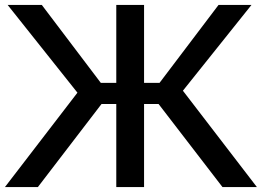

<svg xmlns="http://www.w3.org/2000/svg" viewBox="-34 -761 1065 781"><path d="M439 0H552V-338H611L871 0H1011L710 -392L989 -741H855L615 -424H552V-741H439V-424H376L136 -741H-3L281 -384L-14 0H120L379 -338H439Z"/></svg>

Font: Cheyenne Sans Medium
Style: Regular
Weight: 500
Designer: The Public Sans project authors (U.S. Web Design System), Libre Franklin designed by Pablo Impallari and Rodrigo Fuenzal
Foundry: The Cheyenne Sans Project Authors
Version: Version 2.007